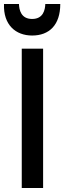

<svg xmlns="http://www.w3.org/2000/svg" viewBox="-31 -938 322 962"><path d="M185 4H78V-694H185ZM130 -760C48 -760 -15 -813 -11 -918H64C65 -889 74 -843 130 -843C186 -843 195 -889 196 -918H271C271 -812 215 -760 130 -760Z"/></svg>

Font: Repo Medium
Style: Regular
Weight: 500
Designer: Stefan Peev
Foundry: Context Ltd
Version: Version 1.502